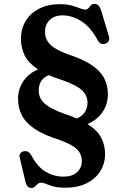

<svg xmlns="http://www.w3.org/2000/svg" viewBox="-20 -734 638 962"><path d="M187 181.5Q175.5 181.5 168.5 188Q161.5 194.5 155 201Q148.5 207.5 138 207.5Q115 207.5 108 178.5L79 57Q73 31.5 97 24.5Q120.5 17.5 136.5 43.5Q168.5 103.5 210 127.2Q251.5 151 299 151Q341.5 151 365.8 129Q390 107 390 72.5Q390 39 367 15Q344 -9 278.5 -33Q199.5 -57.5 154.2 -88Q109 -118.5 89.8 -155.8Q70.5 -193 70.5 -239Q70.5 -288.5 96.8 -327.2Q123 -366 170.5 -386.5Q123.5 -417 104.2 -455Q85 -493 85 -539.5Q85 -590.5 109.2 -629.8Q133.5 -669 177.2 -691Q221 -713 279.5 -713Q315 -713 339 -706.2Q363 -699.5 379.5 -692.8Q396 -686 407.5 -686Q417.5 -686 423.2 -693Q429 -700 435.2 -707.2Q441.5 -714.5 453 -714.5Q465.5 -714.5 473.2 -706.8Q481 -699 487.5 -679.5L525.5 -552Q530 -537.5 524.2 -527.5Q518.5 -517.5 505.5 -514.5Q482 -509 469.5 -532.5Q433.5 -599 387.2 -628Q341 -657 293 -657Q253 -657 229.2 -634Q205.5 -611 205.5 -575Q205.5 -537 231.8 -510.8Q258 -484.5 319 -462.5Q397.5 -437 441.2 -406.8Q485 -376.5 502.8 -340.5Q520.5 -304.5 520.5 -262Q520.5 -211.5 493.5 -172.2Q466.5 -133 418.5 -112.5Q468 -81 487.2 -43.8Q506.5 -6.5 506.5 38Q506.5 85 482.8 123.2Q459 161.5 414.5 184Q370 206.5 307 206.5Q257.5 206.5 228.2 194Q199 181.5 187 181.5ZM305 -163Q337.5 -152.5 364 -140.5Q390 -150 404 -170.5Q418 -191 418.5 -218Q418.5 -254.5 392.2 -280.5Q366 -306.5 292.5 -332.5Q255 -344.5 224.5 -357.5Q174 -337 174 -281Q174 -240.5 205 -214Q236 -187.5 305 -163Z"/></svg>

Font: Fraunces 9pt S050 SemiBold
Style: Regular
Weight: 600
Version: Version 1.000; ttfautohint (v1.8.3)